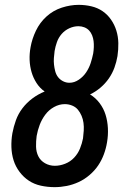

<svg xmlns="http://www.w3.org/2000/svg" viewBox="-20 -763 540 791"><path d="M205 8Q176 8 148.5 2Q121 -4 99 -18.5Q77 -33 60.5 -55Q44 -77 36 -102.5Q28 -128 27 -156.5Q26 -185 31 -214Q36 -241 45.5 -267.5Q55 -294 72.5 -317Q90 -340 113.5 -357.5Q137 -375 164 -386Q144 -400 130.5 -421Q117 -442 110 -466Q103 -490 102 -516Q101 -542 106 -569Q112 -603 128 -636.5Q144 -670 171.5 -695Q199 -720 234.5 -731.5Q270 -743 304 -743Q331 -743 356.5 -737Q382 -731 402.5 -717Q423 -703 437.5 -682Q452 -661 459.5 -636.5Q467 -612 467.5 -585.5Q468 -559 464 -532Q460 -508 451.5 -484.5Q443 -461 428.5 -440Q414 -419 394 -402Q374 -385 351 -374Q374 -360 390.5 -338Q407 -316 415 -290Q423 -264 424.5 -235Q426 -206 421 -177Q417 -152 408 -127.5Q399 -103 384.5 -81.5Q370 -60 349 -42Q328 -24 304 -13Q280 -2 255 3Q230 8 205 8ZM266 -422Q286 -422 304.5 -434.5Q323 -447 335 -465Q347 -483 353.5 -503Q360 -523 364 -543Q366 -556 366.5 -569Q367 -582 365.5 -594Q364 -606 359.5 -617.5Q355 -629 347 -637.5Q339 -646 327.5 -650.5Q316 -655 303 -655Q284 -655 265.5 -646.5Q247 -638 234 -623Q221 -608 214.5 -589.5Q208 -571 205 -553Q203 -538 202 -524Q201 -510 202.5 -496.5Q204 -483 207.5 -469.5Q211 -456 219 -445.5Q227 -435 239.5 -428.5Q252 -422 266 -422ZM206 -80Q227 -80 248.5 -88.5Q270 -97 285.5 -113.5Q301 -130 309.5 -151Q318 -172 322 -193Q324 -209 325 -225Q326 -241 324 -256.5Q322 -272 316 -286Q310 -300 301 -311Q292 -322 277.5 -328Q263 -334 247 -334Q224 -334 202.5 -322Q181 -310 166.5 -290.5Q152 -271 143.5 -248.5Q135 -226 131 -203Q128 -181 128.5 -159Q129 -137 138 -119Q147 -101 165.5 -90.5Q184 -80 206 -80Z"/></svg>

Font: Iosevka SS18 Semibold
Style: Italic
Weight: 600
Italic angle: -9°
Monospace: yes
Designer: Belleve Invis
Foundry: Belleve Invis
Version: Version 25.1.1; ttfautohint (v1.8.4)